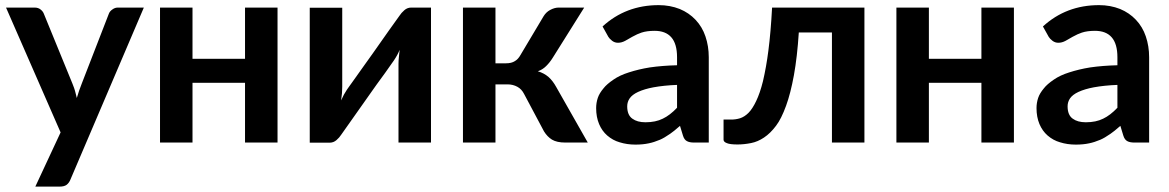

<svg xmlns="http://www.w3.org/2000/svg" viewBox="-20 -542 4444 730"><path d="M428.2 -513.2H526.9L247.6 141.1Q242.7 153.3 233.4 160.6Q224.1 167.5 206.5 167.5H114.3L210.4 -38.6L2.9 -513.2H111.3Q125.5 -513.2 134.3 -505.9Q143.1 -499 146.5 -490.2L255.4 -224.1Q263.2 -204.6 265.1 -196.8Q266.6 -191.9 268.8 -182.6Q271 -173.3 272 -169.4L280.8 -197.3Q283.2 -204.1 291 -224.6L394 -490.2Q397.5 -499.5 407.7 -506.3Q417 -513.2 428.2 -513.2Z M911.6 -513.2H1035.2V0H911.6V-227.1H711.9V0H588.4V-513.2H711.9V-318.4H911.6Z M1543.5 -513.2H1618.7V0H1495.1V-299.3Q1495.1 -311.5 1496.6 -325.2Q1497.6 -338.9 1499.5 -352.5Q1491.7 -333 1477.5 -312Q1477.1 -311.5 1467.8 -298.3Q1448.2 -271 1444.8 -265.6Q1440.9 -260.3 1412.1 -220.7Q1407.2 -213.9 1394.8 -196.3Q1382.3 -178.7 1375.5 -168.9Q1301.3 -63.5 1277.3 -29.8Q1270.5 -19 1259.3 -9.3Q1248 0.5 1233.4 0.5H1157.7V-512.7H1281.2V-212.9Q1281.2 -205.6 1280.3 -188Q1278.3 -169.4 1276.9 -160.2Q1287.1 -183.6 1298.8 -200.7L1299.8 -202.1Q1300.8 -203.6 1303.2 -207Q1305.7 -210.4 1308.1 -213.9Q1309.1 -215.3 1317.6 -227.1Q1326.2 -238.8 1331.5 -246.6Q1335.4 -252.4 1363.8 -292Q1370.6 -301.3 1382.8 -318.6Q1395 -335.9 1400.4 -343.3Q1468.8 -440.9 1499 -482.4Q1505.4 -492.7 1517.6 -503.4Q1528.8 -513.2 1543.5 -513.2Z M1959 -333 2046.9 -480.5Q2056.6 -496.1 2071.3 -503.9Q2088.4 -513.2 2104 -513.2H2201.2L2081.5 -322.3Q2070.3 -304.2 2056.2 -290.5Q2043 -277.3 2024.9 -271Q2048.3 -264.2 2065.9 -249Q2082 -234.4 2094.7 -211.4L2214.8 0H2129.4Q2097.2 0 2078.6 -11.2Q2061 -22 2048.3 -42.5L1972.7 -184.6Q1963.4 -203.1 1947.3 -211.9Q1930.2 -221.2 1910.2 -221.2H1863.8V0H1740.2V-513.2H1863.8V-301.3H1903.8Q1924.8 -301.3 1937.5 -309.6Q1950.2 -316.9 1959 -333Z M2554.2 -132.3V-219.2Q2504.4 -217.3 2464.4 -210Q2430.2 -203.6 2405.8 -192.4Q2383.8 -182.1 2374 -168Q2364.7 -154.3 2364.7 -137.7Q2364.7 -104.5 2384.3 -90.8Q2402.8 -77.1 2434.1 -77.1Q2472.7 -77.1 2500 -90.8Q2526.9 -103.5 2554.2 -132.3ZM2293 -401.9 2271 -441.4Q2359.4 -522.5 2484.4 -522.5Q2527.3 -522.5 2564.5 -507.8Q2599.6 -493.2 2624.5 -466.8Q2649.9 -439.9 2662.1 -403.8Q2674.8 -366.7 2674.8 -324.2V0H2618.7Q2601.6 0 2591.8 -5.4Q2581.5 -10.7 2576.7 -26.4L2565.4 -63.5Q2541 -42 2527.8 -33.2Q2505.4 -17.6 2489.3 -10.7Q2466.3 -1 2446.8 2.9Q2424.3 7.8 2396 7.8Q2363.8 7.8 2335.9 -1Q2310.1 -8.3 2288.6 -26.9Q2269 -43.9 2257.8 -70.3Q2246.6 -97.2 2246.6 -130.9Q2246.6 -150.9 2252.9 -169.9Q2258.8 -187.5 2274.9 -206.5Q2286.6 -221.7 2312.5 -239.3Q2336.4 -255.9 2370.6 -266.6Q2408.2 -278.8 2450.2 -285.6Q2497.6 -292.5 2554.2 -293.9V-324.2Q2554.2 -375.5 2532.2 -400.4Q2510.7 -424.8 2468.8 -424.8Q2439.5 -424.8 2418.9 -418Q2403.8 -413.1 2384.3 -402.3Q2377.9 -398.4 2356.9 -386.7Q2343.3 -379.4 2329.6 -379.4Q2317.4 -379.4 2307.6 -386.7Q2297.4 -394.5 2293 -401.9Z M3266.6 -513.2V0H3143.1V-418.5H3017.1Q3011.2 -326.2 2998.5 -255.9Q2985.8 -186.5 2968.8 -140.1Q2950.7 -90.3 2930.7 -64Q2909.2 -35.2 2884.8 -19Q2860.8 -2.9 2835.4 2Q2808.6 7.3 2784.2 7.3Q2755.9 7.3 2744.1 2.4Q2731 -2.4 2731 -10.7V-87.4H2760.3Q2777.3 -87.4 2793.5 -92.3Q2810.5 -97.7 2825.7 -112.8Q2840.8 -127.9 2855 -157.7Q2869.6 -188 2880.9 -233.4Q2893.6 -288.1 2901.4 -349.1Q2910.6 -419.9 2915.5 -513.2Z M3711.4 -513.2H3835V0H3711.4V-227.1H3511.7V0H3388.2V-513.2H3511.7V-318.4H3711.4Z M4228.5 -132.3V-219.2Q4178.7 -217.3 4138.7 -210Q4104.5 -203.6 4080.1 -192.4Q4058.1 -182.1 4048.3 -168Q4039.1 -154.3 4039.1 -137.7Q4039.1 -104.5 4058.6 -90.8Q4077.1 -77.1 4108.4 -77.1Q4147 -77.1 4174.3 -90.8Q4201.2 -103.5 4228.5 -132.3ZM3967.3 -401.9 3945.3 -441.4Q4033.7 -522.5 4158.7 -522.5Q4201.7 -522.5 4238.8 -507.8Q4273.9 -493.2 4298.8 -466.8Q4324.2 -439.9 4336.4 -403.8Q4349.1 -366.7 4349.1 -324.2V0H4293Q4275.9 0 4266.1 -5.4Q4255.9 -10.7 4251 -26.4L4239.7 -63.5Q4215.3 -42 4202.1 -33.2Q4179.7 -17.6 4163.6 -10.7Q4140.6 -1 4121.1 2.9Q4098.6 7.8 4070.3 7.8Q4038.1 7.8 4010.3 -1Q3984.4 -8.3 3962.9 -26.9Q3943.4 -43.9 3932.1 -70.3Q3920.9 -97.2 3920.9 -130.9Q3920.9 -150.9 3927.2 -169.9Q3933.1 -187.5 3949.2 -206.5Q3960.9 -221.7 3986.8 -239.3Q4010.7 -255.9 4044.9 -266.6Q4082.5 -278.8 4124.5 -285.6Q4171.9 -292.5 4228.5 -293.9V-324.2Q4228.5 -375.5 4206.5 -400.4Q4185.1 -424.8 4143.1 -424.8Q4113.8 -424.8 4093.3 -418Q4078.1 -413.1 4058.6 -402.3Q4052.2 -398.4 4031.2 -386.7Q4017.6 -379.4 4003.9 -379.4Q3991.7 -379.4 3981.9 -386.7Q3971.7 -394.5 3967.3 -401.9Z"/></svg>

Font: Lato-SemiBold
Style: Bold
Weight: 500
Designer: Lukasz Dziedzic with Adam Twardoch and Botio Nikoltchev
Foundry: tyPoland Lukasz Dziedzic
Version: ""